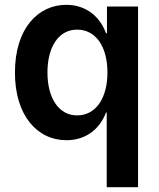

<svg xmlns="http://www.w3.org/2000/svg" viewBox="-20 -573 661 797"><path d="M553 204V-546H424V-435H420C396 -502 339 -553 255 -553C139 -553 42 -456 42 -272C42 -94 134 9 256 9C338 9 395 -39 420 -106H423V204ZM177 -272C177 -378 223 -450 300 -450C378 -450 426 -379 426 -272C426 -167 379 -94 300 -94C223 -94 177 -167 177 -272Z"/></svg>

Font: Wafeq Semi Bold
Style: Regular
Weight: 600
Designer: Rasmus Andersson & Azza Alameddine
Foundry: Google & TypeTogether
Version: Version 3.000;January 28, 2025;FontCreator 15.0.0.3014 64-bi